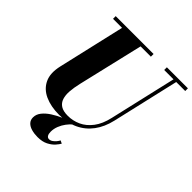

<svg xmlns="http://www.w3.org/2000/svg" viewBox="-253 -928 1336 1336"><g transform="rotate(45 415.0 -260.0)"><path d="M326 14.5Q244.5 14.5 185.2 -12.5Q126 -39.5 100.5 -93.8Q75 -148 94 -230L214 -750H396.5L276.5 -240Q265.5 -193 262.5 -153.5Q259.5 -114 269 -84.8Q278.5 -55.5 303.5 -39.5Q328.5 -23.5 373.5 -23.5Q423.5 -23.5 469 -44.5Q514.5 -65.5 549.2 -111Q584 -156.5 600.5 -230L720.5 -750H747L627 -230Q609 -151.5 568 -96.8Q527 -42 466 -13.8Q405 14.5 326 14.5ZM119 -723.5V-750H491.5V-723.5ZM622.5 -723.5V-750H829.5V-723.5ZM329 230Q296.5 230 269.2 222.2Q242 214.5 226 197.8Q210 181 210 155Q210 125 230.5 99Q251 73 284.5 51.2Q318 29.5 357.2 12.5Q396.5 -4.5 434 -17L439.5 -4.5Q423.5 9 406.5 31.5Q389.5 54 378.5 81.8Q367.5 109.5 367.5 139Q367.5 160 375 172Q382.5 184 396 184Q410 184 422.2 175.5Q434.5 167 444.5 155Q454.5 143 459.5 132.5L481 143Q473.5 157 455.5 177.5Q437.5 198 406.5 214Q375.5 230 329 230Z"/></g></svg>

Font: Bodoni Moda 9pt ExtraBold
Style: Italic
Weight: 800
Italic angle: -13°
Designer: Owen Earl
Foundry: indestructible type
Version: Version 2.004